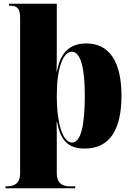

<svg xmlns="http://www.w3.org/2000/svg" viewBox="-20 -780 708 1021"><path d="M9 221H380V211H354C321 211 282 202 282 142V-5C282 -47 282 -90 281 -132H283C303 -33 341 10 431 10C560 10 626 -86 626 -271C626 -454 560 -549 439 -549C355 -549 301 -504 283 -400H281C282 -446 282 -492 282 -538V-760H28V-750H30C73 -750 87 -734 87 -684V142C87 202 48 211 15 211H9ZM363 -22C317 -22 282 -113 282 -271C282 -415 314 -505 362 -505C408 -505 431 -420 431 -273C431 -113 410 -22 363 -22Z"/></svg>

Font: Noto Serif Display Black
Style: Regular
Weight: 900
Designer: Monotype Design Team
Foundry: Monotype Imaging Inc.
Version: Version 2.009